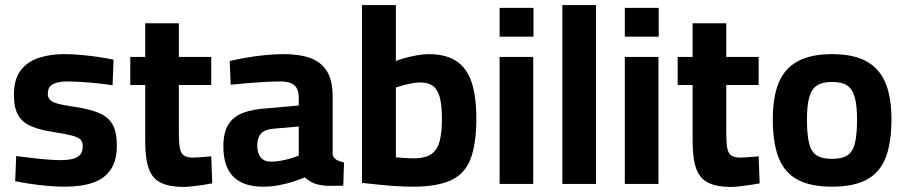

<svg xmlns="http://www.w3.org/2000/svg" viewBox="-20 -727 3580 759"><path d="M236 11Q203 11 165.5 7.5Q128 4 95.5 -1Q63 -6 40 -11L44 -110Q70 -107 102.5 -103Q135 -99 166.5 -96.5Q198 -94 218 -94Q248 -94 267.5 -99Q287 -104 297 -115.5Q307 -127 307 -149Q307 -166 298.5 -175Q290 -184 266.5 -190.5Q243 -197 198 -204Q142 -212 105.5 -227Q69 -242 52 -271.5Q35 -301 35 -352Q35 -414 62 -449Q89 -484 134 -498.5Q179 -513 232 -513Q267 -513 304 -509.5Q341 -506 374 -501Q407 -496 429 -491L425 -390Q400 -394 367 -397.5Q334 -401 301.5 -403Q269 -405 247 -405Q224 -405 206 -400.5Q188 -396 178.5 -386Q169 -376 169 -356Q169 -342 177 -333Q185 -324 207.5 -317.5Q230 -311 273 -305Q335 -296 372 -280Q409 -264 425.5 -234Q442 -204 442 -153Q442 -93 418 -57Q394 -21 348 -5Q302 11 236 11Z M706 12Q651 12 617 -4Q583 -20 568.5 -59.5Q554 -99 554 -170V-391H495V-502H554V-635H687V-502H815V-391H687V-205Q687 -166 690.5 -144Q694 -122 706 -113Q718 -104 743 -104Q750 -104 764 -105Q778 -106 792 -107Q806 -108 815 -109L819 -2Q804 1 782.5 4Q761 7 740.5 9.5Q720 12 706 12Z M1020 11Q942 11 902.5 -28.5Q863 -68 863 -148Q863 -204 883 -235.5Q903 -267 942.5 -281.5Q982 -296 1039 -299L1161 -310V-340Q1161 -376 1143 -390.5Q1125 -405 1090 -405Q1062 -405 1025.5 -403Q989 -401 953.5 -398Q918 -395 892 -392L888 -486Q914 -492 950.5 -498.5Q987 -505 1027 -509Q1067 -513 1101 -513Q1165 -513 1208 -497Q1251 -481 1273 -444.5Q1295 -408 1295 -346V-117Q1297 -103 1310 -95.5Q1323 -88 1340 -85L1337 7Q1321 7 1305.5 7.5Q1290 8 1276 7.5Q1262 7 1251 5Q1228 2 1211.5 -7Q1195 -16 1185 -26Q1169 -19 1142 -10Q1115 -1 1083.5 5Q1052 11 1020 11ZM1052 -88Q1071 -88 1092 -92Q1113 -96 1131.5 -101.5Q1150 -107 1161 -112V-227L1059 -218Q1026 -215 1011.5 -198.5Q997 -182 997 -152Q997 -122 1010.5 -105Q1024 -88 1052 -88Z M1612 11Q1587 11 1551 9Q1515 7 1477.5 3Q1440 -1 1411 -4V-707H1545V-486Q1560 -492 1582 -498Q1604 -504 1628.5 -508.5Q1653 -513 1674 -513Q1744 -513 1785.5 -484.5Q1827 -456 1845 -400Q1863 -344 1863 -259Q1863 -159 1840.5 -99.5Q1818 -40 1763 -14.5Q1708 11 1612 11ZM1613 -101Q1662 -101 1686 -118.5Q1710 -136 1718.5 -171Q1727 -206 1727 -257Q1727 -309 1719 -340.5Q1711 -372 1692.5 -386.5Q1674 -401 1641 -401Q1625 -401 1607 -397.5Q1589 -394 1572.5 -389.5Q1556 -385 1545 -381V-105Q1560 -104 1580 -102.5Q1600 -101 1613 -101Z M1955 0V-502H2088V0ZM1955 -582V-696H2089V-582Z M2203 0V-707H2336V0Z M2450 0V-502H2583V0ZM2450 -582V-696H2584V-582Z M2870 12Q2815 12 2781 -4Q2747 -20 2732.5 -59.5Q2718 -99 2718 -170V-391H2659V-502H2718V-635H2851V-502H2979V-391H2851V-205Q2851 -166 2854.5 -144Q2858 -122 2870 -113Q2882 -104 2907 -104Q2914 -104 2928 -105Q2942 -106 2956 -107Q2970 -108 2979 -109L2983 -2Q2968 1 2946.5 4Q2925 7 2904.5 9.5Q2884 12 2870 12Z M3269 11Q3184 11 3132.5 -17Q3081 -45 3058 -103.5Q3035 -162 3035 -255Q3035 -345 3059 -401.5Q3083 -458 3135 -485.5Q3187 -513 3269 -513Q3352 -513 3403.5 -485.5Q3455 -458 3479.5 -401.5Q3504 -345 3504 -255Q3504 -162 3481 -103.5Q3458 -45 3406.5 -17Q3355 11 3269 11ZM3269 -99Q3311 -99 3332 -114.5Q3353 -130 3360.5 -164.5Q3368 -199 3368 -255Q3368 -310 3359 -342.5Q3350 -375 3329 -389Q3308 -403 3269 -403Q3231 -403 3209.5 -389Q3188 -375 3179 -342.5Q3170 -310 3170 -255Q3170 -199 3177.5 -164.5Q3185 -130 3206 -114.5Q3227 -99 3269 -99Z"/></svg>

Font: Cairo Play
Style: Bold
Weight: 700
Version: Version 3.119